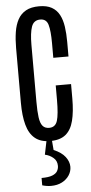

<svg xmlns="http://www.w3.org/2000/svg" viewBox="-72 -908 592 1248"><g transform="rotate(-5 224.0 -284.0)"><path d="M229.5 10.3C272.5 10.3 306 0.3 330.1 -19.5C354.2 -39.4 371.2 -68.8 381.1 -107.9C391 -147 396 -195.1 396 -252.4V-346.7H295.9V-251.5C295.9 -189 291.7 -144 283.2 -116.7C274.7 -89.4 257 -75.7 230 -75.7C211.4 -75.7 197.2 -81.5 187.3 -93.3C177.3 -105 170.6 -123.8 167 -149.7C163.4 -175.5 161.6 -209.3 161.6 -251V-623C161.6 -674.8 166.4 -714.3 176 -741.5C185.6 -768.6 204.6 -782.2 232.9 -782.2C259.6 -782.2 276.8 -769 284.4 -742.4C292.1 -715.9 295.9 -675.9 295.9 -622.6V-526.9H395V-622.1C395 -658.5 392.8 -691.8 388.4 -721.9C384 -752 376 -778.1 364.3 -800C352.5 -822 336.1 -838.9 314.9 -850.8C293.8 -862.7 266.4 -868.7 232.9 -868.7C197.8 -868.7 168.9 -862.4 146.5 -849.9C124 -837.3 106.5 -819.6 94 -796.6C81.5 -773.7 72.8 -746.5 67.9 -715.1C63 -683.7 60.5 -649.1 60.5 -611.3V-253.4C60.5 -197.1 65.9 -149.3 76.7 -109.9C87.4 -70.5 105.1 -40.6 129.9 -20.3C154.6 0.1 187.8 10.3 229.5 10.3ZM209 301.3C236.7 301.3 260.6 296 280.8 285.4C300.9 274.8 316.7 260.9 327.9 243.7C339.1 226.4 344.7 207.8 344.7 188C344.7 165.9 336.7 144.2 320.6 123C304.4 101.9 279.5 84.3 245.6 70.3L239.7 0H206.1L186.5 95.7C206.7 99.9 224.8 108.7 240.7 122.1C256.7 135.4 264.6 153.2 264.6 175.3C264.6 187.3 261.6 198.6 255.6 209.2C249.6 219.8 238.5 228.4 222.4 234.9C206.3 241.4 182.8 244.6 151.9 244.6V292.5C171.4 298.3 190.4 301.3 209 301.3Z"/></g></svg>

Font: Antonio
Style: Regular
Weight: 400
Designer: Vernon Adams
Foundry: Vernon Adams
Version: Version 1.002